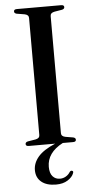

<svg xmlns="http://www.w3.org/2000/svg" viewBox="-61 -735 465 978"><g transform="rotate(-5 172.0 -246.0)"><path d="M232.5 -50.5Q232.5 -34 254 -30L293 -23.5Q305.5 -20.5 305.5 -11Q305.5 0 290.5 0H237.5Q156 42.5 156 115Q156 147.5 170.5 163.8Q185 180 208 180Q224 180 238 171.8Q252 163.5 260 150Q265.5 143 271.5 145Q281 147 276 158.5Q269 177.5 245.2 192.8Q221.5 208 185.5 208Q137.5 208 110.8 186Q84 164 84 125.5Q84 89 110.8 57.5Q137.5 26 198.5 0H64Q48.5 0 48.5 -11Q48.5 -20.5 61 -23.5L100.5 -30Q122 -34 122 -50.5V-649.5Q122 -666 100.5 -670L61 -676.5Q48.5 -679.5 48.5 -689Q48.5 -700 64 -700H290.5Q305.5 -700 305.5 -689Q305.5 -679.5 293 -676.5L254 -670Q232.5 -666 232.5 -649.5Z"/></g></svg>

Font: Fraunces 72pt S000
Style: Regular
Weight: 400
Version: Version 1.000; ttfautohint (v1.8.3)